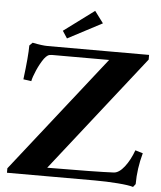

<svg xmlns="http://www.w3.org/2000/svg" viewBox="-59 -914 824 981"><g transform="rotate(5 353.5 -423.5)"><path d="M257.8 -710.4 233.4 -747.6 389.2 -863.3 434.1 -803.2ZM660.2 16.1Q637.7 8.8 580.3 4.4Q522.9 0 462.4 0H12.2V-22.9L481.9 -619.6H189Q175.8 -619.6 167.5 -614.5Q159.2 -609.4 149.4 -596.7Q130.4 -569.8 114.7 -533.9Q99.1 -498 95.2 -477.1L54.2 -482.9Q69.3 -603 69.3 -657.7L85 -673.3Q135.3 -663.1 162.6 -663.1H683.1V-639.2L214.8 -43.5Q469.2 -44.4 555.7 -48.8Q582.5 -50.3 609.9 -85.2Q637.2 -120.1 655.8 -171.4L694.8 -159.7Q672.4 -79.1 672.4 0.5Z"/></g></svg>

Font: Elstob 8pt
Style: Bold
Weight: 700
Designer: Peter S. Baker
Version: Version 1.015